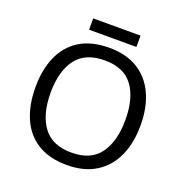

<svg xmlns="http://www.w3.org/2000/svg" viewBox="-150 -988 1081 1131"><g transform="rotate(20 390.5 -422.5)"><path d="M720 -358Q720 -247 682.5 -164.5Q645 -82 571.5 -36Q498 10 391 10Q280 10 206.5 -36Q133 -82 97 -165Q61 -248 61 -359Q61 -468 97 -550.5Q133 -633 206.5 -679Q280 -725 392 -725Q499 -725 572 -679.5Q645 -634 682.5 -551.5Q720 -469 720 -358ZM156 -358Q156 -223 213 -145.5Q270 -68 391 -68Q512 -68 568.5 -145.5Q625 -223 625 -358Q625 -493 569 -569.5Q513 -646 392 -646Q270 -646 213 -569.5Q156 -493 156 -358ZM539 -855V-784H242V-855Z"/></g></svg>

Font: BC Sans
Style: Regular
Weight: 400
Designer: Monotype Design Team
Province of B.C.
Foundry: Monotype Imaging Inc.
Version: Version 2.000;GOOG;noto-source:20170915:90ef993387c0